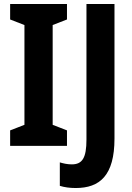

<svg xmlns="http://www.w3.org/2000/svg" viewBox="-20 -734 665 966"><path d="M317 0V-78L245 -106V-608L317 -636V-714H31V-636L103 -608V-106L31 -78V0ZM361 212C482 212 556 149 556 -37V-714H415V-32C415 61 394 93 341 93C318 93 298 88 281 83V201C303 208 330 212 361 212Z"/></svg>

Font: Noto Sans Thai Looped Condensed
Style: Bold
Weight: 700
Width: 3
Designer: Sasikarn Vongin, Ben Mitchell
Foundry: The Fontpad Ltd
Version: Version 1.001